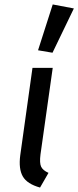

<svg xmlns="http://www.w3.org/2000/svg" viewBox="-20 -832 352 863"><path d="M126 -527H217L162 -138Q157 -99 165 -82.5Q173 -66 198 -55L160 11Q102 -5 82.5 -39Q63 -73 71 -134ZM151 -606 217 -812 312 -794 216 -595Z"/></svg>

Font: Fira Sans Variable
Style: Italic
Weight: 397
Italic angle: -8°
Designer: Carrois Corporate & Edenspiekermann AG
Foundry: Carrois Corporate GbR & Edenspiekermann AG
Version: Version 4.202